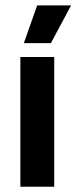

<svg xmlns="http://www.w3.org/2000/svg" viewBox="-20 -706 288 726"><path d="M57 0V-490.5H185V0ZM120.5 -685.5H248V-684L172.5 -543H70.5V-544Z"/></svg>

Font: Anek Tamil SemiBold
Style: Regular
Weight: 600
Version: Version 1.003